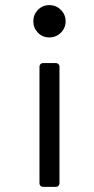

<svg xmlns="http://www.w3.org/2000/svg" viewBox="-20 -599 366 749"><path d="M110 -516Q110 -542 128 -560.5Q146 -579 172 -579Q199 -579 217.5 -560.5Q236 -542 236 -516Q236 -490 217.5 -471.5Q199 -453 172 -453Q146 -453 128 -471.5Q110 -490 110 -516ZM134 116V-339Q134 -345 138 -349Q142 -353 148 -353H198Q204 -353 208 -349Q212 -345 212 -339V116Q212 122 208 126Q204 130 198 130H148Q142 130 138 126Q134 122 134 116Z"/></svg>

Font: Miriam Libre
Style: Regular
Weight: 400
Designer: Michal Sahar
Foundry: Hagilda
Version: Version 1.001